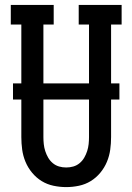

<svg xmlns="http://www.w3.org/2000/svg" viewBox="-20 -755 540 783"><path d="M250 8Q224 8 198 2.5Q172 -3 150 -16.5Q128 -30 111 -50.5Q94 -71 84 -95Q74 -119 70.5 -144.5Q67 -170 67 -196V-655H24V-735H199V-655H157V-196Q157 -182 158.5 -167.5Q160 -153 164.5 -139Q169 -125 176.5 -112Q184 -99 195.5 -89.5Q207 -80 221 -76Q235 -72 250 -72Q265 -72 279 -76Q293 -80 304.5 -89.5Q316 -99 323.5 -112Q331 -125 335.5 -139Q340 -153 341.5 -167.5Q343 -182 343 -196V-655H301V-735H476V-655H433V-196Q433 -170 429.5 -144.5Q426 -119 416 -95Q406 -71 389 -50.5Q372 -30 350 -16.5Q328 -3 302 2.5Q276 8 250 8ZM33 -349V-415H467V-349Z"/></svg>

Font: Iosevka Slab Medium
Style: Regular
Weight: 500
Monospace: yes
Designer: Belleve Invis
Foundry: Belleve Invis
Version: Version 11.1.1; ttfautohint (v1.8.3)